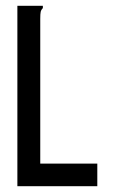

<svg xmlns="http://www.w3.org/2000/svg" viewBox="-20 -643 390 663"><path d="M40 -623H128V-615Q122 -609 120.5 -602Q119 -595 119 -578V-78H316V0H40Z"/></svg>

Font: Inconsolata ExtraCondensed SemiBold
Style: Regular
Weight: 600
Width: 2
Monospace: yes
Designer: Raph Levien, Cyreal, Brenton Simpson
Foundry: Raph Levien, Cyreal, Google
Version: Version 3.001; ttfautohint (v1.8.2.53-6de2)